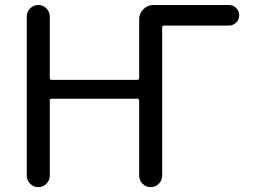

<svg xmlns="http://www.w3.org/2000/svg" viewBox="-20 -775 1040 774"><path d="M640.6 -671.9Q633.8 -671.9 633.8 -664.1V-66.4Q633.8 -47.9 620.1 -34.2Q606.4 -20.5 587.4 -20.5Q568.4 -20.5 554.7 -34.2Q541 -47.9 541 -66.4V-369.1Q541 -377 533.2 -377H187.5Q180.7 -377 180.7 -369.1V-66.4Q180.7 -47.9 167 -34.2Q153.3 -20.5 134.3 -20.5Q115.2 -20.5 101.6 -34.2Q87.9 -47.9 87.9 -66.4V-709Q87.9 -727.5 101.6 -741.2Q115.2 -754.9 134.3 -754.9Q153.3 -754.9 167 -741.2Q180.7 -727.5 180.7 -709V-460.9Q180.7 -453.1 187.5 -453.1H533.2Q541 -453.1 541 -460.9V-697.3Q541 -720.7 558.1 -737.8Q575.2 -754.9 598.6 -754.9H902.3Q919.9 -754.9 932.1 -742.7Q944.3 -730.5 944.3 -713.4Q944.3 -696.3 932.1 -684.1Q919.9 -671.9 902.3 -671.9Z"/></svg>

Font: Gen Jyuu Gothic P Regular
Style: Regular
Weight: 400
Designer: [Source Han Sans]
Ryoko NISHIZUKA  (kana & ideographs); Paul D. Hunt (Latin, Greek & Cyrillic); Wenlong ZHANG  (bopomofo
Version: Version 1.002.20150607